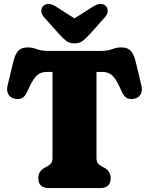

<svg xmlns="http://www.w3.org/2000/svg" viewBox="-20 -960 760 980"><path d="M230 -700H491Q530 -700 552 -709Q574 -718 599 -718Q631 -718 647 -701Q663 -684 672.5 -645.5L701.5 -524.5Q708.5 -497.5 698 -479Q687.5 -460.5 665 -456Q644 -451.5 628.5 -459.2Q613 -467 602 -491.5Q584.5 -532 570 -554Q555.5 -576 539.2 -584.5Q523 -593 499.5 -593H472.5V-155Q472.5 -137 478.8 -128Q485 -119 497.5 -112L513 -103.5Q545 -86.5 545 -50Q545 0 489.5 0H231Q175.5 0 175.5 -50.5Q175.5 -86.5 207.5 -103.5L223 -112Q235.5 -119 241.8 -128Q248 -137 248 -155V-593H221Q198 -593 181.8 -584.5Q165.5 -576 151 -554Q136.5 -532 118.5 -491.5Q107.5 -467 92 -459.2Q76.5 -451.5 55.5 -456Q33 -460.5 22.5 -479Q12 -497.5 19 -524.5L48 -645.5Q57.5 -684 73.5 -701Q89.5 -718 121.5 -718Q146.5 -718 168.5 -709Q190.5 -700 230 -700ZM441.5 -789Q421 -766.5 403.8 -752.5Q386.5 -738.5 360 -738.5Q333.5 -738.5 316.5 -752.5Q299.5 -766.5 279 -789L205.5 -871.5Q189.5 -889 190.8 -905.2Q192 -921.5 201 -930Q225 -951.5 265.5 -926.5L360 -866L455 -926.5Q495.5 -951.5 519.5 -930Q528.5 -921.5 529.8 -905.2Q531 -889 515 -871.5Z"/></svg>

Font: Fraunces 72pt SuperSoft Black
Style: Regular
Weight: 900
Version: Version 1.000;[0bf87f6ff]